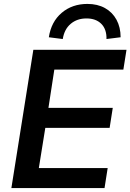

<svg xmlns="http://www.w3.org/2000/svg" viewBox="-20 -959 665 979"><path d="M38 0 150 -705H625L609 -604H257L227 -409H555L539 -307H211L178 -102H529L513 0ZM300 -760 229 -769Q241 -848 294.5 -893.5Q348 -939 426 -939Q477 -939 515 -918Q553 -897 574 -858.5Q595 -820 595 -769L523 -760Q524 -810 496.5 -837.5Q469 -865 421 -865Q373 -865 340.5 -837.5Q308 -810 300 -760Z"/></svg>

Font: Mulish ExtraLight
Style: Italic
Weight: 200
Italic angle: -9°
Designer: Vernon Adams
Foundry: Vernon Adams
Version: Version 3.603